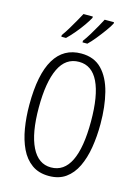

<svg xmlns="http://www.w3.org/2000/svg" viewBox="-139 -1025 810 1112"><g transform="rotate(15 265.5 -469.0)"><path d="M479 -358Q479 -283 468 -216.5Q457 -150 432.5 -99Q408 -48 367.5 -19Q327 10 267 10Q206 10 164.5 -20Q123 -50 98.5 -101.5Q74 -153 63 -219.5Q52 -286 52 -359Q52 -542 106.5 -633Q161 -724 267 -724Q344 -724 390.5 -676Q437 -628 458 -545Q479 -462 479 -358ZM109 -358Q109 -205 149.5 -123Q190 -41 266 -41Q344 -41 383 -121Q422 -201 422 -358Q422 -513 383 -593.5Q344 -674 267 -674Q187 -674 148 -592.5Q109 -511 109 -358ZM402 -940Q393 -922 372 -893Q351 -864 327.5 -835Q304 -806 285 -788H256V-798Q272 -819 289.5 -848Q307 -877 322.5 -904.5Q338 -932 346 -948H402ZM275 -940Q265 -921 245.5 -893Q226 -865 202 -836.5Q178 -808 157 -788H129V-798Q146 -821 163 -849.5Q180 -878 195 -904.5Q210 -931 219 -948H275Z"/></g></svg>

Font: Noto Sans Telugu ExtraCondensed Light
Style: Regular
Weight: 300
Width: 2
Designer: Jelle Bosma - Monotype Design Team
Foundry: Monotype Imaging Inc.
Version: Version 2.005; ttfautohint (v1.8.4.7-5d5b)